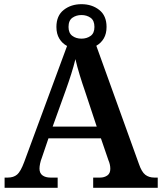

<svg xmlns="http://www.w3.org/2000/svg" viewBox="-20 -899 775 919"><path d="M2 0V-49H17Q45 -49 62 -63.5Q79 -78 96 -124L301 -679Q278 -691 264 -714Q250 -737 250 -770Q250 -824 285 -851.5Q320 -879 370 -879Q420 -879 455 -851.5Q490 -824 490 -770Q490 -738 477 -715.5Q464 -693 441 -680L645 -114Q658 -76 675.5 -62.5Q693 -49 719 -49H735V0H426V-49H459Q479 -49 493.5 -59Q508 -69 508 -91Q508 -102 505.5 -112.5Q503 -123 499 -132L463 -237H212L180 -143Q175 -131 172 -116.5Q169 -102 169 -92Q169 -70 183.5 -59.5Q198 -49 222 -49H256V0ZM370 -714Q395 -714 413.5 -727Q432 -740 432 -770Q432 -801 413.5 -814Q395 -827 370 -827Q345 -827 326.5 -814Q308 -801 308 -770Q308 -741 326 -727.5Q344 -714 370 -714ZM232 -293H443L387 -462Q374 -499 361.5 -540Q349 -581 341 -616Q333 -583 321 -545Q309 -507 295 -468Z"/></svg>

Font: Noto Serif Toto SemiBold
Style: Regular
Weight: 600
Designer: Monotype Design Team
Foundry: Monotype Imaging Inc.
Version: Version 2.001; ttfautohint (v1.8.4.7-5d5b)